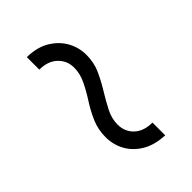

<svg xmlns="http://www.w3.org/2000/svg" viewBox="16 -619 618 618"><g transform="rotate(45 325.0 -310.0)"><path d="M440 -238Q406 -238 376 -251Q346 -264 319 -281.5Q292 -299 265 -312Q238 -325 211 -325Q179 -325 157.5 -302.5Q136 -280 136 -241H79Q80 -288 99 -319Q118 -350 147 -366Q176 -382 210 -382Q245 -382 274.5 -368.5Q304 -355 331.5 -338Q359 -321 385.5 -307.5Q412 -294 439 -294Q472 -294 493 -316.5Q514 -339 514 -378H572Q570 -332 551.5 -301Q533 -270 504 -254Q475 -238 440 -238Z"/></g></svg>

Font: Azeret Mono Thin ExtraLight
Style: Regular
Weight: 250
Version: Version 1.002